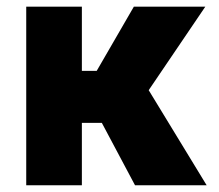

<svg xmlns="http://www.w3.org/2000/svg" viewBox="-20 -548 647 568"><path d="M379.4 0 281.2 -184.6H222.2V0H57.6V-528.3H222.2V-338.4H266.1L376 -528.3H587.4L419.9 -281.2L591.3 0Z"/></svg>

Font: Vazirmatn RD UI Black
Style: Regular
Weight: 900
Designer: Saber Rastikerdar
Foundry: Saber Rastikerdar
Version: Version 33.003